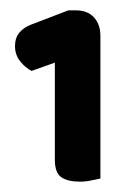

<svg xmlns="http://www.w3.org/2000/svg" viewBox="-20 -719 259 371"><path d="M86 -410V-598L41 -582Q29 -588 19 -600.5Q9 -613 9 -630Q9 -646 17.5 -656Q26 -666 39 -671L112 -699H127Q149 -699 161.5 -685.5Q174 -672 174 -650V-374Q168 -373 157 -370.5Q146 -368 134 -368Q111 -368 98.5 -376.5Q86 -385 86 -410Z"/></svg>

Font: Baloo Bhaijaan 2
Style: Bold
Weight: 700
Designer: Sanskriti Dholi, Noopur Datye and Ek Type
Foundry: Ek Type
Version: Version 1.701